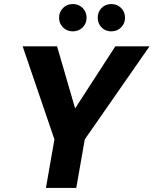

<svg xmlns="http://www.w3.org/2000/svg" viewBox="-20 -929 759 949"><path d="M207 0 249 -240 92 -700H262L354 -384L346 -385L550 -700H719L399 -240L357 0ZM340 -774Q311 -774 291.5 -793.5Q272 -813 272 -841Q272 -870 291.5 -889.5Q311 -909 340 -909Q369 -909 388.5 -889.5Q408 -870 408 -841Q408 -813 388.5 -793.5Q369 -774 340 -774ZM530 -774Q501 -774 482 -793.5Q463 -813 463 -841Q463 -870 482 -889.5Q501 -909 530 -909Q559 -909 578.5 -889.5Q598 -870 598 -841Q598 -813 578.5 -793.5Q559 -774 530 -774Z"/></svg>

Font: DM Sans 11pt Black
Style: Italic
Weight: 900
Italic angle: -10°
Version: Version 4.004;gftools[0.9.30]